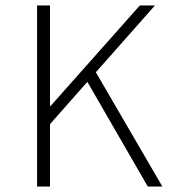

<svg xmlns="http://www.w3.org/2000/svg" viewBox="-20 -679 640 699"><path d="M115 0V-659H162V-293H164L489 -659H544L329 -416L571 0H518L298 -381L162 -227V0Z"/></svg>

Font: TypoPRO Source Code Pro
Style: Regular
Weight: 300
Monospace: yes
Designer: Paul D. Hunt, Teo Tuominen
Foundry: Adobe Systems Incorporated
Version: Version 2.010;PS 1.0;hotconv 1.0.84;makeotf.lib2.5.63406